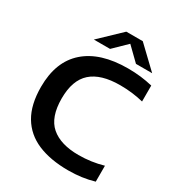

<svg xmlns="http://www.w3.org/2000/svg" viewBox="-220 -1085 1136 1232"><g transform="rotate(30 347.5 -469.0)"><path d="M473 9.5Q341 9.5 247.2 -30.2Q153.5 -70 104 -153.5Q54.5 -237 54.5 -368.5Q54.5 -555 165 -652.2Q275.5 -749.5 480 -749.5Q530 -749.5 574.5 -744.2Q619 -739 663 -728.5V-610.5Q622.5 -620.5 579.2 -625.8Q536 -631 490.5 -631Q348 -631 277.2 -568Q206.5 -505 206.5 -370.5Q206.5 -231 277.2 -170Q348 -109 481.5 -109Q574.5 -109 663 -134.5V-16.5Q575 9.5 473 9.5ZM196.5 -800 351.5 -948H473.5L628.5 -800H508.5L412.5 -893.5L316.5 -800Z"/></g></svg>

Font: Encode Sans Exp SmBold
Style: Regular
Weight: 600
Width: 7
Designer: Multiple Designers
Foundry: Impallari Type
Version: Version 3.002; ttfautohint (v1.8.3) -l 8 -r 50 -G 200 -x 14 